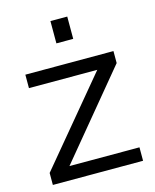

<svg xmlns="http://www.w3.org/2000/svg" viewBox="-111 -806 714 882"><g transform="rotate(-15 246.5 -365.0)"><path d="M30 -57 364 -458H39V-522H458V-465L126 -64H459V0H30ZM214 -624V-730H294V-624Z"/></g></svg>

Font: PTCRaleway Medium
Style: Regular
Weight: 500
Designer: Matt McInerney, Pablo Impallari, Rodrigo Fuenzalida
Foundry: Matt McInerney, Pablo Impallari, Rodrigo Fuenzalida
Version: Version 3.000g; ttfautohint (v1.5) -l 8 -r 28 -G 28 -x 14 -D